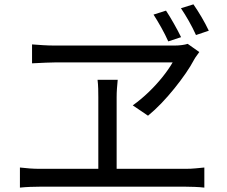

<svg xmlns="http://www.w3.org/2000/svg" viewBox="-20 -869 1040 879"><path d="M740 -820.4Q757 -794.8 776.1 -760.9Q795.3 -727.1 809 -698.9L750.3 -679.5Q737 -709.5 718.7 -742.3Q700.3 -775.2 682.9 -802.2ZM865.5 -849.1Q882.9 -824.3 902.4 -791.4Q921.8 -758.4 935.9 -728.4L877.2 -708.6Q863 -740.2 844.7 -772.5Q826.4 -804.7 808.4 -831.3ZM892.4 -630.7Q886.2 -621.4 880.2 -613.7Q874.2 -606.1 869.2 -596.9Q853.2 -566.5 829.8 -532.7Q806.4 -498.9 778.2 -463.9Q750.1 -429 719.5 -396.9Q688.9 -364.9 657.6 -339.3L587.8 -386.6Q626 -413.9 660.5 -447.2Q695.1 -480.5 723.5 -515.9Q751.9 -551.3 770.4 -583.3Q751.1 -583.3 709.1 -583.3Q667.1 -583.3 612.2 -583.3Q557.4 -583.3 498.3 -583.3Q439.3 -583.3 385.1 -583.3Q330.9 -583.3 290.7 -583.3Q250.6 -583.3 233.4 -583.3Q215.2 -583.3 189.8 -582.1Q164.4 -580.9 145.5 -580Q126.7 -579.1 126.7 -579.1V-665.7Q150.2 -663.9 177 -662.2Q203.7 -660.5 228.7 -660.5Q248.6 -660.5 290.2 -660.5Q331.8 -660.5 386.3 -660.5Q440.8 -660.5 499.6 -660.5Q558.3 -660.5 613.8 -660.5Q669.3 -660.5 713.1 -660.5Q756.8 -660.5 780 -660.5Q796.4 -660.5 812.3 -662.6Q828.2 -664.7 839.3 -668.2ZM514 -424Q514 -413.6 514 -386Q514 -358.4 514 -321.4Q514 -284.5 514 -244.2Q514 -203.9 514 -166.3Q514 -128.8 514 -99.9Q514 -71.1 514 -57.9H430.1Q430.1 -71.1 430.1 -99.9Q430.1 -128.8 430.1 -166.1Q430.1 -203.5 430.1 -243.8Q430.1 -284.1 430.1 -321Q430.1 -358 430.1 -385.8Q430.1 -413.6 430.1 -424.3Q430.1 -442.4 429.6 -462.7Q429.1 -483.1 426.6 -503.8H518.9Q516.7 -482.7 515.4 -463.3Q514 -443.8 514 -424ZM71.2 -102.1Q94.2 -99.3 117.3 -97.7Q140.4 -96.1 161.8 -96.1H830.3Q853.8 -96.1 875 -98.2Q896.1 -100.3 915.5 -102.1V-10.1Q895.3 -12.5 870.5 -13.4Q845.7 -14.3 830.3 -14.3H161.8Q140.8 -14.3 118 -13.4Q95.2 -12.5 71.2 -10.1Z"/></svg>

Font: Noto Sans TC Thin
Style: Regular
Weight: 100
Designer: Ryoko NISHIZUKA 西塚涼子 (kana, bopomofo & ideographs); Paul D. Hunt (Latin, Greek & Cyrillic); Sandoll Communications 산돌커뮤니
Foundry: Adobe
Version: Version 2.004-H2;hotconv 1.0.118;makeotfexe 2.5.65603